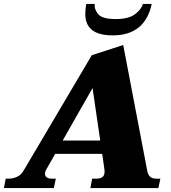

<svg xmlns="http://www.w3.org/2000/svg" viewBox="-56 -957 870 977"><path d="M378 -886Q378 -909 383 -937H426Q423 -909 444 -884.5Q465 -860 532 -860Q599 -860 631.5 -885Q664 -910 671 -937H716Q682 -777 517 -777Q378 -777 378 -886ZM760 -48 750 0H404L413 -48H436Q476 -48 476 -82V-91L464 -174H225L182 -99Q173 -85 173 -73Q173 -60 182.5 -54Q192 -48 205 -48H228L218 0H-36L-27 -48H-10Q11 -48 31 -57.5Q51 -67 63 -87L411 -676L571 -728L694 -84Q702 -48 737 -48ZM454 -242 415 -509 263 -242Z"/></svg>

Font: Taviraj Black
Style: Italic
Weight: 900
Italic angle: -12°
Designer: Katatrad Team
Foundry: CadsonDemak
Version: Version 1.001